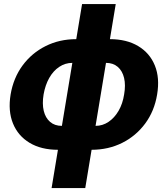

<svg xmlns="http://www.w3.org/2000/svg" viewBox="-20 -748 850 972"><path d="M273.4 10.3Q188.5 10.3 129.9 -24.9Q71.3 -60.1 45.7 -123Q20 -186 33.7 -269.5Q47.9 -353.5 94.2 -416.5Q140.6 -479.5 210.7 -514.6Q280.8 -549.8 365.7 -549.8H536.1Q621.1 -549.8 679.7 -514.6Q738.3 -479.5 763.9 -416.5Q789.6 -353.5 775.4 -269.5Q761.7 -186 715.3 -123Q668.9 -60.1 598.9 -24.9Q528.8 10.3 443.4 10.3ZM293 -110.8H463.4Q499.5 -110.8 529.5 -131.1Q559.6 -151.4 580.3 -187Q601.1 -222.7 608.4 -270Q616.7 -317.4 608.2 -353.3Q599.6 -389.2 576.2 -409.4Q552.7 -429.7 516.6 -429.7H346.2Q310.1 -429.7 279.8 -409.4Q249.5 -389.2 229.2 -353.3Q209 -317.4 200.7 -270Q192.9 -222.7 201.4 -187Q210 -151.4 233.4 -131.1Q256.8 -110.8 293 -110.8ZM241.2 204.1 395.5 -727.5H565.9L411.6 204.1Z"/></svg>

Font: Inter 16pt ExtraBold
Style: Italic
Weight: 800
Italic angle: -9.3988°
Version: Version 4.001;git-66647c0bb